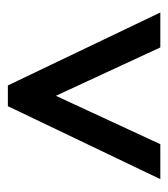

<svg xmlns="http://www.w3.org/2000/svg" viewBox="11 -764 437 500"><g transform="rotate(-90 230.0 -514.5)"><path d="M13 -316H104L230 -588L356 -316H447L257 -713H203Z"/></g></svg>

Font: Noto Sans Hebrew ExtraCondensed Medium
Style: Regular
Weight: 500
Width: 2
Designer: Monotype Design Team
Foundry: Monotype Imaging Inc.
Version: Version 2.004